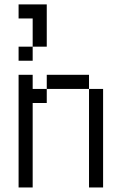

<svg xmlns="http://www.w3.org/2000/svg" viewBox="-20 -832 540 852"><path d="M62.5 -500Q62.5 -500 62.5 0H125Q125 0 125 -375H187.5V-437.5H125V-500ZM375 -437.5V0H437.5V-437.5ZM187.5 -437.5H375V-500H187.5ZM125 -625H62.5V-562.5H125ZM125 -625H187.5V-812.5H62.5V-750H125Q125 -750 125 -625Z"/></svg>

Font: CalcUnifontExMono
Style: Regular
Weight: 500
Version: Version 15.0.06